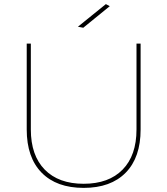

<svg xmlns="http://www.w3.org/2000/svg" viewBox="-20 -911 814 934"><path d="M495 -891 514 -881 385 -776 359 -781ZM387 -17Q509 -17 576.5 -86Q644 -155 644 -281V-699H664V-281Q664 -145 591.5 -71Q519 3 387 3Q255 3 182.5 -71Q110 -145 110 -281V-699H130V-281Q130 -155 197.5 -86Q265 -17 387 -17Z"/></svg>

Font: TypoPRO Montserrat
Style: Regular
Weight: 250
Designer: Julieta Ulanovsky
Foundry: Julieta Ulanovsky
Version: Version 6.001